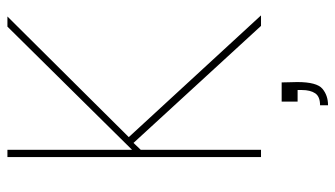

<svg xmlns="http://www.w3.org/2000/svg" viewBox="-218 -522 925 530"><g transform="rotate(-90 245.0 -257.5)"><path d="M76 0V-700H96V-356L436 -700H464L131 -365L467 0H438L115 -352L96 -332V0ZM219 185V163Q243 163 252 149.5Q261 136 261 113V101H229V57H282Q282 68 282.5 79.5Q283 91 283 100Q283 154 264.5 169.5Q246 185 219 185Z"/></g></svg>

Font: DM Sans 16pt Thin
Style: Regular
Weight: 250
Version: Version 4.004;gftools[0.9.30]